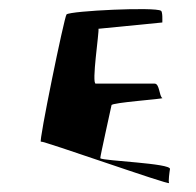

<svg xmlns="http://www.w3.org/2000/svg" viewBox="-20 -406 437 427"><path d="M128 -374C123 -369 65 -86 71 -91C74 -94 359 7 356 1C354 -2 357 -24 358 -30C361 -43 210 -48 203 -54C202 -55 228 -171 228 -172C227 -178 347 -186 341 -188C334 -192 335 -220 324 -220H193C183 -219 201 -336 199 -342L341 -356C341 -359 342 -380 338 -382C326 -391 138 -382 128 -374Z"/></svg>

Font: pokerface
Style: oblique
Weight: 400
Version: Version 1